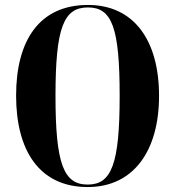

<svg xmlns="http://www.w3.org/2000/svg" viewBox="-20 -745 707 775"><path d="M334 10C519 10 622 -136 622 -358C622 -583 520 -725 335 -725C139 -725 45 -582 45 -359C45 -137 139 10 334 10ZM334 0C237 0 204 -83 204 -358C204 -634 237 -715 335 -715C432 -715 463 -634 463 -358C463 -82 430 0 334 0Z"/></svg>

Font: Noto Serif Display ExtraCondensed ExtraBold
Style: Regular
Weight: 800
Width: 2
Designer: Monotype Design Team
Foundry: Monotype Imaging Inc.
Version: Version 2.009